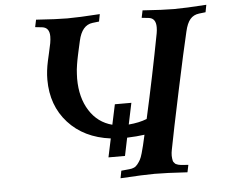

<svg xmlns="http://www.w3.org/2000/svg" viewBox="-52 -793 1003 854"><g transform="rotate(-5 449.5 -366.5)"><path d="M278.3 -727.5Q328.6 -727.5 423.8 -733.9L417.5 -701.2L388.2 -697.8Q340.3 -691.9 325.2 -623.5Q324.2 -619.6 320.6 -603Q316.9 -586.4 315.7 -581.1Q314.5 -575.7 311.3 -560.8Q308.1 -545.9 306.9 -539.1Q305.7 -532.2 303.5 -519.3Q301.3 -506.3 300.5 -497.6Q299.8 -488.8 299.1 -477.5Q298.3 -466.3 298.3 -456.5Q298.3 -371.6 335.2 -313.5Q372.1 -255.4 436.5 -238.8L455.6 -328.6H529.3L509.3 -233.4Q556.6 -237.3 590.8 -251Q632.8 -439 668.5 -627.4Q670.9 -640.6 670.9 -653.8Q670.9 -694.3 639.2 -697.8L607.9 -701.2L614.7 -733.9Q708 -727.5 753.9 -727.5Q804.2 -727.5 899.4 -733.9L893.1 -701.2L863.8 -697.8Q838.9 -694.8 824 -677.2Q809.1 -659.7 800.8 -623Q781.7 -543.5 743.7 -364.3Q705.6 -185.1 690.4 -105Q687.5 -91.3 687.5 -78.1Q687.5 -71.3 688.5 -65.7Q689.5 -60.1 690.2 -55.9Q690.9 -51.8 694.3 -48.3Q697.8 -44.9 699.2 -42.7Q700.7 -40.5 706.1 -38.8Q711.4 -37.1 713.4 -36.1Q715.3 -35.2 723.1 -34.4Q731 -33.7 733.2 -33.4Q735.4 -33.2 745.1 -32.5Q754.9 -31.7 757.8 -31.7L751 1Q656.2 -4.9 604.5 -4.9Q556.6 -4.9 452.1 1.5L458.5 -31.7L494.6 -35.2Q506.3 -36.1 515.6 -40.3Q524.9 -44.4 532.2 -54Q539.6 -63.5 544.7 -72.8Q549.8 -82 555.2 -100.8Q560.5 -119.6 564.2 -134.8Q567.9 -149.9 574.2 -178.2Q574.2 -178.7 574.2 -179.7L574.7 -180.2Q574.7 -181.2 575.2 -182.1Q540 -177.2 497.1 -175.8L480.5 -95.7H406.7L424.3 -178.7Q305.7 -193.8 235.8 -270.8Q166 -347.7 166 -463.4Q166 -502.4 175.8 -546.9Q176.8 -552.7 183.3 -580.1Q189.9 -607.4 192.9 -624.3Q195.8 -641.1 195.8 -654.3Q195.8 -693.8 163.6 -697.8L132.3 -701.2L139.2 -733.9Q232.4 -727.5 278.3 -727.5Z"/></g></svg>

Font: Flanker
Style: Bold Italic
Weight: 700
Italic angle: -12°
Designer: Flanker
Version: Version 2.000